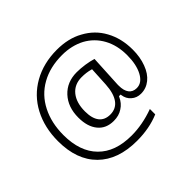

<svg xmlns="http://www.w3.org/2000/svg" viewBox="-176 -937 1250 1250"><g transform="rotate(-45 449.5 -311.5)"><path d="M832.5 -356C832.5 -425.3 817.9 -486.3 788.6 -539.6C759.8 -592.8 718.3 -633.3 665 -662.1C612.8 -691.9 550.3 -705.6 481.9 -705.6C399.9 -705.6 327.1 -687.5 263.7 -651.9C200.7 -616.2 151.9 -566.4 117.7 -501.5C83.5 -436.5 66.4 -362.3 66.4 -278.8C66.4 -164.1 98.1 -75.2 162.1 -11.7C226.1 51.8 315.9 83.5 432.1 83.5C508.8 83.5 577.1 70.8 637.7 44.9V-4.4C566.9 21.5 498 34.2 432.1 34.2C331.5 34.2 254.4 6.8 200.7 -48.3C146.5 -103 119.6 -181.2 119.6 -282.2C119.6 -356.9 134.3 -422.4 163.1 -479C191.9 -536.1 233.9 -580.6 289.1 -611.3C343.8 -642.1 408.2 -657.2 481.9 -657.2C540.5 -657.2 593.3 -644.5 638.7 -620.6C684.1 -595.7 719.2 -560.5 744.1 -515.1C769 -469.7 781.2 -417 781.2 -356.9C781.2 -299.8 771.5 -252.9 752.4 -216.8C732.4 -179.2 706.5 -160.6 673.8 -160.6C626.5 -160.6 601.6 -194.3 601.6 -254.9V-265.6V-266.1L613.3 -489.7C592.8 -496.1 569.8 -501 544.4 -504.9C516.6 -508.8 492.2 -510.7 470.2 -510.7C410.2 -510.7 361.3 -490.7 324.2 -450.7C287.1 -410.6 268.6 -358.4 268.6 -293.9C268.6 -238.3 281.7 -194.3 308.1 -162.6C334 -130.9 370.6 -115.2 417 -115.2C448.7 -115.2 476.1 -122.6 499 -138.2C522 -152.3 540.5 -174.3 552.2 -201.2L554.2 -205.6H559.1H563H569.3L570.3 -199.2C573.7 -174.8 584 -154.8 602.1 -139.2C620.1 -123 642.1 -115.2 668 -115.2C700.2 -115.2 728.5 -125.5 753.4 -145.5C778.3 -165.5 797.9 -194.3 811.5 -231.4C825.7 -269 832.5 -310.5 832.5 -356ZM327.6 -292C327.6 -345.7 340.3 -387.7 365.2 -418.5C390.6 -449.7 425.8 -465.3 470.2 -465.3C498.5 -465.3 524.9 -461.9 548.8 -455.1L554.7 -453.6L554.2 -447.8L547.4 -320.3C541.5 -217.3 502.4 -160.6 430.2 -160.6C362.3 -160.6 327.6 -206.5 327.6 -292Z"/></g></svg>

Font: Sahel Light
Style: Regular
Weight: 300
Foundry: Saber Rastikerdar (saber.rastikerdar@gmail.com)
Version: Version 3.4.0